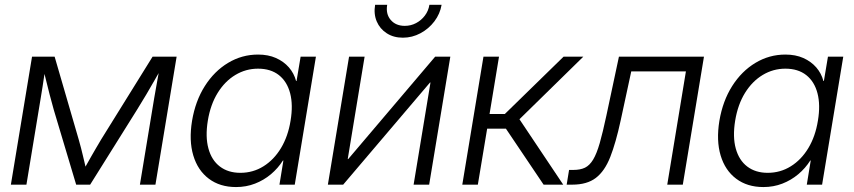

<svg xmlns="http://www.w3.org/2000/svg" viewBox="-20 -754 3488 784"><path d="M24.4 0 110.8 -522.5H203.1L301.3 -184.6Q306.6 -166.5 310.8 -149.9Q314.9 -133.3 318.8 -117.4Q322.8 -101.6 326.2 -86.2Q329.6 -70.8 333.5 -55.2H318.8Q327.6 -70.8 336.2 -86.2Q344.7 -101.6 353.8 -117.4Q362.8 -133.3 372.6 -149.9Q382.3 -166.5 393.1 -184.6L603 -522.5H701.2L614.7 0H551.3L601.6 -304.7Q606 -331.5 609.9 -354.7Q613.8 -377.9 617.7 -398.9Q621.6 -419.9 625.2 -440.9Q628.9 -461.9 632.8 -483.9H644Q627 -454.1 610.8 -425.8Q594.7 -397.5 577.4 -368.2Q560.1 -338.9 539.1 -305.2L348.1 0H291L199.7 -305.2Q190.4 -338.9 182.6 -368.2Q174.8 -397.5 168.2 -425.8Q161.6 -454.1 153.8 -483.9H166.5Q163.1 -461.4 159.9 -440.4Q156.7 -419.4 153.6 -398.7Q150.4 -377.9 146.5 -355Q142.6 -332 138.2 -304.7L87.9 0Z M943.8 9.8Q877.9 9.8 832.8 -24.2Q787.6 -58.1 769.3 -119.1Q751 -180.2 764.2 -260.7Q777.8 -341.8 816.4 -402.6Q855 -463.4 911.4 -497.3Q967.8 -531.2 1033.7 -531.2Q1075.2 -531.2 1106.9 -517.1Q1138.7 -502.9 1159.7 -478.8Q1180.7 -454.6 1189 -423.3H1190.9L1207.5 -522.5H1270L1183.6 0H1121.1L1137.2 -98.6H1135.3Q1115.2 -66.9 1086.2 -42.5Q1057.1 -18.1 1021.2 -4.2Q985.4 9.8 943.8 9.8ZM961.4 -48.3Q1013.2 -48.3 1055.9 -75Q1098.6 -101.6 1127.4 -149.4Q1156.2 -197.3 1166.5 -261.2Q1177.2 -325.2 1164.8 -373Q1152.3 -420.9 1118.9 -447.3Q1085.4 -473.6 1033.7 -473.6Q983.9 -473.6 941.2 -448Q898.4 -422.4 868.9 -374.8Q839.4 -327.1 828.6 -261.2Q817.9 -195.3 831.1 -147.5Q844.2 -99.6 877.9 -74Q911.6 -48.3 961.4 -48.3Z M1732.4 0H1668.9L1737.8 -417H1735.8L1381.3 0H1318.8L1405.3 -522.5H1468.8L1399.9 -104.5H1401.9L1756.8 -522.5H1818.8ZM1625 -600.1Q1586.9 -600.1 1559.1 -618.2Q1531.2 -636.2 1518.3 -666.5Q1505.4 -696.8 1511.7 -734.4H1561Q1554.7 -696.8 1575.4 -672.6Q1596.2 -648.4 1632.8 -648.4Q1657.7 -648.4 1679 -659.7Q1700.2 -670.9 1714.8 -690.2Q1729.5 -709.5 1733.4 -734.4H1783.2Q1776.9 -697.3 1753.7 -666.7Q1730.5 -636.2 1696.8 -618.2Q1663.1 -600.1 1625 -600.1Z M1867.7 0 1954.1 -522.5H2017.6L1979 -288.6H2041.5L2281.2 -522.5H2361.8L2101.1 -267.1L2279.8 0H2199.7L2045.9 -228.5H1969.2L1931.2 0Z M2293.9 0 2303.7 -60.1H2320.8Q2349.6 -60.1 2368.7 -69.3Q2387.7 -78.6 2402.1 -102.5Q2416.5 -126.5 2429 -169.9Q2441.4 -213.4 2456.1 -282.2L2507.3 -522.5H2854.5L2768.1 0H2704.6L2780.8 -462.4H2557.6L2514.2 -261.2Q2494.6 -170.9 2471.9 -113Q2449.2 -55.2 2413.1 -27.6Q2377 0 2316.9 0Z M3097.2 9.8Q3031.2 9.8 2986.1 -24.2Q2940.9 -58.1 2922.6 -119.1Q2904.3 -180.2 2917.5 -260.7Q2931.2 -341.8 2969.7 -402.6Q3008.3 -463.4 3064.7 -497.3Q3121.1 -531.2 3187 -531.2Q3228.5 -531.2 3260.3 -517.1Q3292 -502.9 3313 -478.8Q3334 -454.6 3342.3 -423.3H3344.2L3360.8 -522.5H3423.3L3336.9 0H3274.4L3290.5 -98.6H3288.6Q3268.6 -66.9 3239.5 -42.5Q3210.4 -18.1 3174.6 -4.2Q3138.7 9.8 3097.2 9.8ZM3114.7 -48.3Q3166.5 -48.3 3209.2 -75Q3252 -101.6 3280.8 -149.4Q3309.6 -197.3 3319.8 -261.2Q3330.6 -325.2 3318.1 -373Q3305.7 -420.9 3272.2 -447.3Q3238.8 -473.6 3187 -473.6Q3137.2 -473.6 3094.5 -448Q3051.8 -422.4 3022.2 -374.8Q2992.7 -327.1 2981.9 -261.2Q2971.2 -195.3 2984.4 -147.5Q2997.6 -99.6 3031.2 -74Q3064.9 -48.3 3114.7 -48.3Z"/></svg>

Font: Inter 28pt Light
Style: Italic
Weight: 300
Italic angle: -9.3988°
Designer: Rasmus Andersson
Foundry: rsms
Version: Version 4.001;git-66647c0bb